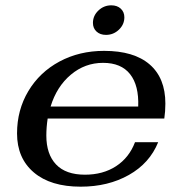

<svg xmlns="http://www.w3.org/2000/svg" viewBox="-20 -691 683 721"><path d="M154 -182Q154 -112 190.5 -73.5Q227 -35 299 -35Q367 -35 416 -67Q465 -99 487 -157H574Q542 -78 464 -34Q386 10 283 10Q170 10 107 -43.5Q44 -97 44 -190Q44 -278 86.5 -349Q129 -420 203.5 -460Q278 -500 371 -500Q483 -500 542 -449Q601 -398 601 -302Q601 -273 597 -246H159Q154 -213 154 -182ZM170 -291H499Q502 -370 468.5 -412.5Q435 -455 367 -455Q299 -455 246 -410.5Q193 -366 170 -291ZM329 -605Q329 -632 349.5 -651.5Q370 -671 398 -671Q420 -671 433.5 -658.5Q447 -646 447 -626Q447 -599 426.5 -579.5Q406 -560 378 -560Q356 -560 342.5 -572.5Q329 -585 329 -605Z"/></svg>

Font: Fahkwang Medium
Style: Italic
Weight: 500
Italic angle: -10°
Version: Version 1.000; ttfautohint (v1.6)